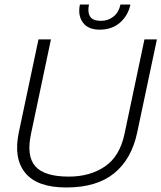

<svg xmlns="http://www.w3.org/2000/svg" viewBox="-20 -818 713 848"><path d="M420 -687Q369 -687 346 -718.5Q323 -750 333 -798H373Q366 -764 378 -745Q390 -726 426 -726Q458 -726 481.5 -745Q505 -764 512 -798H556Q546 -750 510.5 -718.5Q475 -687 420 -687ZM273 10Q144 10 91.5 -54.5Q39 -119 63 -233L150 -644H205L117 -227Q96 -129 136 -83.5Q176 -38 284 -38Q377 -38 443 -82.5Q509 -127 530 -227L618 -644H673L586 -233Q561 -115 484 -52.5Q407 10 273 10Z"/></svg>

Font: Kanit ExtraLight
Style: Italic
Weight: 275
Italic angle: -12°
Designer: Katatrad Team
Foundry: CadsonDemak
Version: Version 2.000; ttfautohint (v1.8.3)